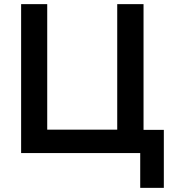

<svg xmlns="http://www.w3.org/2000/svg" viewBox="-20 -739 837 927"><path d="M657 168V0H82V-719H208V-113H546V-719H673V-112H771V168Z"/></svg>

Font: Nunitoga
Style: Bold
Weight: 700
Designer: Vernon Adams
Foundry: Vernon Adams
Version: Version 1.0